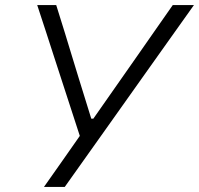

<svg xmlns="http://www.w3.org/2000/svg" viewBox="-20 -733 780 753"><path d="M152.5 0Q186 -47 220.5 -96.5Q254.5 -145.5 293 -200L192 -510.5Q175.5 -561.5 160.5 -607.8Q145.5 -654 126 -713H200.5Q220 -649.5 234.5 -604Q248.5 -558 261 -517Q273.5 -475.5 289 -425.5L338 -267.5H346L454.5 -422.5Q491 -474.5 520.5 -516.8Q550 -559 582 -605Q614 -651 657.5 -713H740.5Q694.5 -648.5 644.8 -578.5Q595 -508.5 553.5 -450L393.5 -224.5Q357.5 -173.5 315 -114Q272.5 -54.5 234 0Z"/></svg>

Font: Heraclito Light
Style: Italic
Weight: 300
Italic angle: -12°
Designer: Kostas Bartsokas (font) & Cristiano Sobral (main changes)
Foundry: Kostas Bartsokas (font) & Cristiano Sobral (main changes)
Version: Version 1.00;July 8, 2020;FontCreator 13.0.0.2655 64-bit